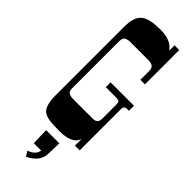

<svg xmlns="http://www.w3.org/2000/svg" viewBox="-320 -774 1018 1018"><g transform="rotate(45 189.0 -265.5)"><path d="M352.1 -333Q332 -333 332 -309.1V0H295.9Q296.4 -4.4 296.4 -10.7V-38.1Q296.4 -44.9 296.9 -49.8Q293.9 -43.9 289.3 -34.9Q284.7 -25.9 272.5 -17.1Q242.7 3.9 187 3.9Q131.3 3.9 105 -0.5Q78.6 -4.9 63 -17.6Q35.2 -41 35.2 -118.2V-630.9Q35.2 -706.5 71.3 -732.4Q102.5 -755.9 183.1 -755.9Q251 -755.9 282.7 -722.7Q290 -715.3 293.9 -710.9V-750L329.1 -749V-492.2H294.9V-560.1Q294.9 -596.2 252.9 -596.2H117.2Q76.7 -596.2 72.3 -571.3Q70.8 -564.9 70.8 -559.1V-207Q70.8 -183.6 80.1 -176.8Q93.3 -168 115.2 -168H263.2Q297.9 -168 297.9 -203.1V-308.1Q297.9 -325.2 293 -329.6Q285.6 -335 265.1 -335H192.9V-371.1H368.2V-333ZM229.5 49.8 227.1 127.9Q227.1 190.9 154.3 225.1L137.2 196.8Q182.1 182.1 188.5 145H133.3L130.4 49.8Z"/></g></svg>

Font: Smokum
Style: Regular
Weight: 400
Designer: Astigmatic (AOETI)
Foundry: Astigmatic (AOETI)
Version: Version 1.001